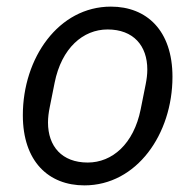

<svg xmlns="http://www.w3.org/2000/svg" viewBox="-20 -548 590 580"><path d="M235 12C393 12 501 -143 501 -316C501 -456 423 -528 315 -528C157 -528 49 -373 49 -200C49 -60 127 12 235 12ZM245 -57C167 -57 125 -106 125 -178C125 -193 127 -208 130 -223L145 -298C166 -403 231 -459 305 -459C383 -459 425 -410 425 -338C425 -323 423 -308 420 -293L405 -218C384 -113 319 -57 245 -57Z"/></svg>

Font: LVC Sans
Style: Italic
Weight: 400
Italic angle: -11.31°
Designer: Mike Abbink, Paul van der Laan, Pieter van Rosmalen
Foundry: Bold Monday
Version: Version 3.0